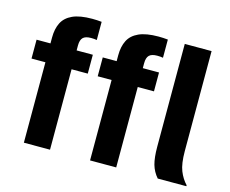

<svg xmlns="http://www.w3.org/2000/svg" viewBox="-95 -801 1118 934"><g transform="rotate(15 464.0 -334.0)"><path d="M226.7 0H95V-405H25V-500H95V-530Q95 -573.3 110.4 -604.2Q125.8 -635 162.1 -651.7Q198.3 -668.3 260.8 -668.3Q285 -668.3 308.3 -665.8V-574.2Q295.8 -576.7 279.2 -576.7Q250.8 -576.7 238.8 -564.6Q226.7 -552.5 226.7 -525V-500H308.3V-405H226.7ZM560 0H428.3V-405H358.3V-500H428.3V-530Q428.3 -573.3 443.8 -604.2Q459.2 -635 495.8 -651.7Q532.5 -668.3 594.2 -668.3Q618.3 -668.3 641.7 -665.8V-574.2Q629.2 -576.7 612.5 -576.7Q584.2 -576.7 572.1 -564.6Q560 -552.5 560 -525V-500H641.7V-405H560ZM913.3 0H769.2Q745.8 -26.7 736.2 -60.4Q726.7 -94.2 726.7 -149.2V-666.7H861.7V-163.3Q861.7 -100 875.8 -64.6Q890 -29.2 913.3 -5Z"/></g></svg>

Font: Familjen Grotesk Variable
Style: Regular
Weight: 400
Designer: Anders Wikstroem, Jonas Baeckman, Matilda Gysing, Kristian Moeller
Foundry: Familjen STHLM AB
Version: Version 2.000